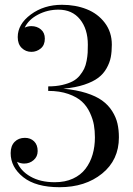

<svg xmlns="http://www.w3.org/2000/svg" viewBox="-20 -779 560 809"><path d="M481 -200.2Q481 -105 410.2 -47.6Q339.4 9.8 231 9.8Q130.9 9.8 77.9 -32.5Q24.9 -74.7 24.9 -133.8Q24.9 -164.1 41.5 -181.2Q58.1 -198.2 85 -198.2Q108.4 -198.2 123.5 -183.6Q138.7 -168.9 138.7 -142.6Q138.7 -119.1 121.8 -104.5Q105 -89.8 82 -89.8Q66.4 -89.8 51.8 -97.2Q66.4 -59.1 108.2 -35.2Q149.9 -11.2 210.9 -11.2Q254.4 -11.2 287.4 -26.4Q320.3 -41.5 340.3 -67.9Q360.4 -94.2 370.1 -127.7Q379.9 -161.1 379.9 -200.2Q379.9 -228 375.7 -252.2Q371.6 -276.4 358.9 -304Q346.2 -331.5 325.4 -350.8Q304.7 -370.1 268.1 -383.1Q231.4 -396 183.1 -396V-415Q216.3 -415 242.4 -421.1Q268.6 -427.2 285.9 -436.3Q303.2 -445.3 315.7 -460.4Q328.1 -475.6 334.7 -489.5Q341.3 -503.4 345 -522.9Q348.6 -542.5 349.4 -556.9Q350.1 -571.3 350.1 -590.8Q350.1 -656.7 317.1 -697.5Q284.2 -738.3 226.1 -738.3Q180.2 -738.3 140.4 -717.5Q100.6 -696.8 84 -662.6Q96.7 -668.9 112.3 -668.9Q135.7 -668.9 152.3 -655Q168.9 -641.1 168.9 -616.2Q168.9 -588.9 151.6 -574.7Q134.3 -560.5 112.3 -560.5Q88.4 -560.5 71.5 -576.9Q54.7 -593.3 54.7 -622.6Q54.7 -677.2 109.9 -718Q165 -758.8 241.2 -758.8Q298.3 -758.8 345.2 -740.2Q392.1 -721.7 421.6 -682.9Q451.2 -644 451.2 -590.8Q451.2 -561.5 446.8 -538.3Q442.4 -515.1 429.2 -491.5Q416 -467.8 394 -451.2Q372.1 -434.6 334.7 -422.1Q297.4 -409.7 246.6 -405.3Q301.3 -400.4 343 -387.2Q384.8 -374 410.6 -355.2Q436.5 -336.4 452.6 -310.8Q468.8 -285.2 474.9 -258.5Q481 -231.9 481 -200.2Z"/></svg>

Font: Bodoni* 11pt
Style: Regular
Weight: 400
Version: Version 2.3